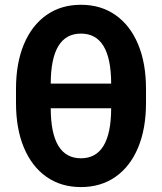

<svg xmlns="http://www.w3.org/2000/svg" viewBox="-20 -759 667 791"><path d="M313.5 11.7Q231.4 11.7 171.4 -30.5Q111.3 -72.8 78.6 -150.6Q45.9 -228.5 45.9 -335V-392.6Q45.9 -499 78.6 -576.9Q111.3 -654.8 171.4 -697Q231.4 -739.3 313.5 -739.3Q395.5 -739.3 455.8 -697Q516.1 -654.8 548.8 -576.9Q581.5 -499 581.5 -392.6V-335Q581.5 -228.5 548.8 -150.6Q516.1 -72.8 455.8 -30.5Q395.5 11.7 313.5 11.7ZM313.5 -106.9Q437.5 -106.9 438 -313H189Q189.5 -106.9 313.5 -106.9ZM189 -414.6H438Q437.5 -620.6 313.5 -620.6Q189.5 -620.6 189 -414.6Z"/></svg>

Font: Inter
Style: Bold
Weight: 700
Designer: Rasmus Andersson
Foundry: rsms
Version: Version 4.001;git-9221beed3